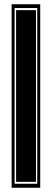

<svg xmlns="http://www.w3.org/2000/svg" viewBox="-20 -665 245 907"><path d="M35 222V-645H170V222ZM49 203H156V-627H49ZM56 194V-617H150V194Z"/></svg>

Font: Alumni Sans Collegiate One SC
Style: Regular
Weight: 400
Designer: Robert E. Leuschke
Foundry: Robert E. Leuschke
Version: Version 1.100